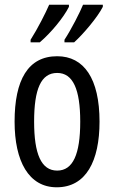

<svg xmlns="http://www.w3.org/2000/svg" viewBox="-20 -786 485 816"><path d="M417 -766H333C321 -736 283 -661 254 -617V-606H295C333 -640 395 -713 417 -757ZM273 -766H189C175 -733 140 -664 110 -617V-606H149C197 -647 250 -711 273 -757ZM403 -269C403 -452 337 -547 223 -547C99 -547 42 -446 42 -269C42 -101 102 10 221 10C346 10 403 -102 403 -269ZM125 -269C125 -407 154 -476 223 -476C290 -476 321 -407 321 -269C321 -130 290 -61 223 -61C155 -61 125 -132 125 -269Z"/></svg>

Font: Noto Sans UI Condensed
Style: Regular
Weight: 400
Width: 3
Designer: Monotype Design Team
Foundry: Monotype Imaging Inc.
Version: Version 1.901